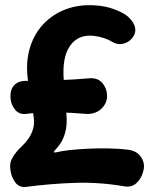

<svg xmlns="http://www.w3.org/2000/svg" viewBox="-20 -718 591 755"><path d="M82 17Q55 20 39.5 -1.5Q24 -23 21 -50L20 -59Q19 -78 26 -92Q33 -106 45 -121Q54 -132 67 -144Q80 -156 92 -173Q104 -190 110.5 -213Q117 -236 111 -267L91 -394Q80 -465 95.5 -522.5Q111 -580 148 -620.5Q185 -661 237.5 -681Q290 -701 352 -697Q393 -695 429.5 -681.5Q466 -668 484 -652Q508 -630 511.5 -606.5Q515 -583 495 -563L494 -562Q482 -550 462 -545.5Q442 -541 420 -554Q408 -562 388 -568.5Q368 -575 349 -577Q288 -584 255.5 -538Q223 -492 231 -399L241 -272Q245 -226 236.5 -197Q228 -168 216 -151.5Q204 -135 194 -125Q191 -120 191.5 -119Q192 -118 201 -119Q220 -124 251.5 -127.5Q283 -131 321.5 -133Q360 -135 402.5 -134.5Q445 -134 485 -129Q509 -126 524 -112.5Q539 -99 544 -80.5Q549 -62 543 -44L541 -37Q534 -14 516 2.5Q498 19 470 15Q373 -2 276.5 1Q180 4 82 17ZM82 -270Q54 -267 37.5 -289Q21 -311 21 -339V-341Q21 -368 37 -384Q53 -400 80 -400Q138 -400 205.5 -402.5Q273 -405 330 -410Q365 -413 383 -391Q401 -369 401 -341V-339Q401 -321 390.5 -304.5Q380 -288 362 -278.5Q344 -269 320 -270Q263 -275 201 -276.5Q139 -278 82 -270Z"/></svg>

Font: Winky Sans SemiBold
Style: Regular
Weight: 600
Designer: Simon Atzbach
Foundry: typofactur
Version: Version 1.205